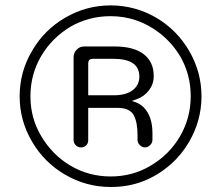

<svg xmlns="http://www.w3.org/2000/svg" viewBox="-20 -707 840 730"><path d="M574.2 -639.6Q493.2 -686.5 400.4 -686.5Q308.6 -686.5 228.5 -640.1Q148.4 -593.8 102.5 -514.6Q54.7 -434.6 54.7 -340.8Q54.7 -249 101.6 -168.9Q148.4 -88.9 227.5 -43Q307.6 3.9 400.4 3.9Q529.3 4.9 628.9 -82Q670.9 -119.1 699.2 -168Q746.1 -249 746.1 -340.8Q746.1 -432.6 699.7 -512.7Q653.3 -592.8 574.2 -639.6ZM552.7 -77.1Q484.4 -36.1 400.9 -36.1Q317.4 -36.1 248 -77.1Q178.7 -118.2 136.7 -189.5Q95.7 -257.8 95.7 -340.8Q95.7 -423.8 136.2 -493.2Q176.8 -562.5 248 -605.5Q317.4 -645.5 400.4 -645.5Q502.9 -645.5 585.9 -582Q632.8 -545.9 665 -493.2Q705.1 -423.8 705.1 -341.3Q705.1 -258.8 664.6 -189Q624 -119.1 552.7 -77.1ZM315.4 -173.8V-296.9H426.8Q472.7 -296.9 488.3 -269.5Q502.9 -243.2 502.9 -192.4V-174.8Q502.9 -164.1 511.7 -155.3Q520.5 -146.5 531.2 -146.5Q542 -146.5 550.8 -155.3Q559.6 -164.1 559.6 -174.8V-201.2Q559.6 -265.6 525.4 -299.8Q512.7 -311.5 498 -317.4L481.4 -323.2L498 -329.1Q528.3 -339.8 545.9 -363.3Q564.5 -386.7 564.5 -418Q564.5 -471.7 526.4 -501Q488.3 -530.3 416 -530.3H298.8Q283.2 -530.3 271.5 -518.1Q259.8 -505.9 259.8 -490.2V-173.8Q259.8 -163.1 268.1 -154.8Q276.4 -146.5 288.1 -146.5Q299.8 -146.5 307.6 -154.3Q315.4 -162.1 315.4 -173.8ZM413.1 -344.7H315.4V-465.8Q315.4 -479.5 325.2 -482.4Q329.1 -483.4 333 -483.4H411.1Q509.8 -483.4 509.8 -416Q509.8 -382.8 483.4 -363.3Q458 -344.7 413.1 -344.7Z"/></svg>

Font: FakePearl
Style: Light
Weight: 350
Version: Version 1.2